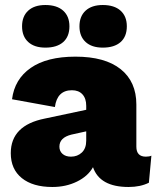

<svg xmlns="http://www.w3.org/2000/svg" viewBox="-20 -736 624 766"><path d="M161 -546Q117 -546 92.5 -568.5Q68 -591 68 -631Q68 -671 92.5 -693.5Q117 -716 161 -716Q207 -716 232 -693.5Q257 -671 257 -631Q257 -590 232 -568Q207 -546 161 -546ZM390 -546Q346 -546 321.5 -568.5Q297 -591 297 -631Q297 -671 321.5 -693.5Q346 -716 390 -716Q436 -716 461 -693.5Q486 -671 486 -631Q486 -590 461 -568Q436 -546 390 -546ZM562 -111Q576 -111 584 -115L574 -7Q540 10 493 10Q378 10 351 -69Q331 -33 287 -11.5Q243 10 189 10Q111 10 67 -25.5Q23 -61 23 -125Q23 -236 159 -263L324 -298V-314Q324 -343 309 -359.5Q294 -376 267 -376Q208 -376 199 -309L28 -340Q38 -420 102.5 -465Q167 -510 281 -510Q399 -510 461.5 -460Q524 -410 524 -319V-151Q524 -111 562 -111ZM263 -111Q289 -111 306.5 -127.5Q324 -144 324 -175V-212L265 -199Q217 -187 217 -151Q217 -133 229.5 -122Q242 -111 263 -111Z"/></svg>

Font: Elaine Sans ExtraBold
Style: Regular
Weight: 800
Designer: Wei Huang
Foundry: Wei Huang
Version: Version 2.001;December 24, 2019;FontCreator 12.0.0.2547 64-b